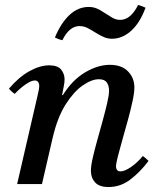

<svg xmlns="http://www.w3.org/2000/svg" viewBox="-20 -741 635 773"><path d="M191 -182 149 0H49L131 -355Q138 -384 138 -393Q138 -417 120 -417Q106 -417 83.5 -401.5Q61 -386 39 -363Q32 -368 26.5 -373Q21 -378 16 -384Q56 -431 98.5 -454.5Q141 -478 178 -478Q212 -478 226 -461Q240 -444 240 -421Q240 -409 236.5 -392.5Q233 -376 230 -358H233Q271 -419 322.5 -449.5Q374 -480 422 -480Q470 -480 495.5 -453.5Q521 -427 521 -389Q521 -368 513.5 -333Q506 -298 495 -258Q484 -218 473 -179.5Q462 -141 454.5 -111.5Q447 -82 447 -70Q447 -63 451 -57Q455 -51 465 -51Q482 -51 508 -69Q534 -87 555 -113Q568 -104 578 -93Q544 -48 504.5 -18Q465 12 417 12Q380 12 363 -6.5Q346 -25 346 -53Q346 -73 353.5 -106Q361 -139 372 -178Q383 -217 393.5 -255.5Q404 -294 411.5 -326Q419 -358 419 -376Q419 -396 410 -409Q401 -422 378 -422Q349 -422 313 -397Q277 -372 244.5 -321Q212 -270 193 -190ZM536 -721Q544 -719 551.5 -716Q559 -713 566 -710Q543 -648 507.5 -616.5Q472 -585 431 -585Q415 -585 401 -590.5Q387 -596 369 -607Q347 -621 332 -628.5Q317 -636 300 -636Q259 -636 231 -579Q217 -582 201 -590Q225 -648 259.5 -680.5Q294 -713 337 -713Q354 -713 368 -707.5Q382 -702 398 -691Q416 -680 431 -670.5Q446 -661 464 -661Q506 -661 536 -721Z"/></svg>

Font: Tiro Bangla
Style: Italic
Weight: 400
Italic angle: -11°
Designer: Bangla: John Hudson & Fiona Ross, assisted by Neelakash Kshetrimayum. Latin: John Hudson with Paul Hanslow, assisted by 
Foundry: Tiro Typeworks Ltd.
Version: Version 1.60